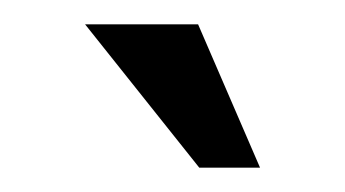

<svg xmlns="http://www.w3.org/2000/svg" viewBox="-20 -724 284 158"><path d="M144 -586 50 -704H143L194 -586Z"/></svg>

Font: Inclusive Sans Light
Style: Regular
Weight: 300
Designer: Olivia King
Foundry: Olivia King
Version: Version 2.004